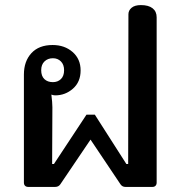

<svg xmlns="http://www.w3.org/2000/svg" viewBox="-20 -735 711 755"><path d="M74 -17V-442Q74 -494 103.5 -526Q133 -558 187 -558Q234 -558 265.5 -530.5Q297 -503 297 -458Q297 -413 267 -386.5Q237 -360 197 -360Q190 -360 182 -363Q186 -331 186 -313L185 -90H192L320 -284H353L477 -90H484L485 -679Q485 -694 497.5 -704.5Q510 -715 534 -715Q564 -715 580 -702.5Q596 -690 596 -667V-17Q596 -9 591.5 -4.5Q587 0 580 0H473Q461 0 454 -10L336 -186L217 -10Q210 0 197 0H91Q83 0 78.5 -4.5Q74 -9 74 -17ZM232 -459Q232 -481 219.5 -493.5Q207 -506 188 -506Q168 -506 155 -493.5Q142 -481 142 -459Q142 -436 154.5 -424Q167 -412 188 -412Q207 -412 219.5 -424Q232 -436 232 -459Z"/></svg>

Font: MaitreeSemiBold
Style: Regular
Weight: 600
Designer: CadsonDemak Team
Foundry: CadsonDemak
Version: Version 1.000